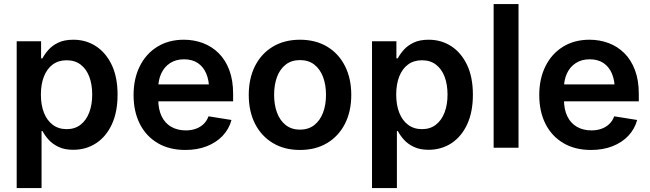

<svg xmlns="http://www.w3.org/2000/svg" viewBox="-20 -748 3292 972"><path d="M64.5 204.1V-539.1H188V-452.6H194.8Q206.1 -474.1 225.3 -495.8Q244.6 -517.6 275.1 -532.2Q305.7 -546.9 351.1 -546.9Q415 -546.9 465.6 -514.2Q516.1 -481.4 545.7 -419.4Q575.2 -357.4 575.2 -268.6Q575.2 -181.2 546.4 -118.9Q517.6 -56.6 466.8 -23.2Q416 10.3 350.6 10.3Q306.6 10.3 276.1 -4.4Q245.6 -19 226.1 -40.8Q206.5 -62.5 195.3 -84.5H190.4V204.1ZM317.4 -94.2Q358.9 -94.2 387.7 -116.5Q416.5 -138.7 431.6 -178.2Q446.8 -217.8 446.8 -269Q446.8 -320.8 431.9 -359.9Q417 -398.9 388.2 -420.9Q359.4 -442.9 317.4 -442.9Q275.9 -442.9 246.8 -421.4Q217.8 -399.9 202.4 -360.8Q187 -321.8 187 -269Q187 -216.8 202.4 -177.5Q217.8 -138.2 247.1 -116.2Q276.4 -94.2 317.4 -94.2Z M918.5 11.2Q837.4 11.2 778.6 -23.4Q719.7 -58.1 688 -120.6Q656.2 -183.1 656.2 -267.1Q656.2 -349.6 687.7 -412.8Q719.2 -476.1 776.6 -511.5Q834 -546.9 910.6 -546.9Q961.9 -546.9 1007.1 -530Q1052.2 -513.2 1086.7 -479.2Q1121.1 -445.3 1140.6 -393.8Q1160.2 -342.3 1160.2 -272.9V-234.9H713.9V-320.8H1097.2L1038.6 -295.9Q1038.6 -341.8 1023.9 -376Q1009.3 -410.2 981.2 -429Q953.1 -447.8 911.6 -447.8Q870.6 -447.8 841.3 -428.7Q812 -409.7 796.6 -376.7Q781.2 -343.8 781.2 -302.7V-244.6Q781.2 -194.3 798.3 -159.2Q815.4 -124 846.9 -106Q878.4 -87.9 920.4 -87.9Q948.7 -87.9 971.7 -96.2Q994.6 -104.5 1011 -120.4Q1027.3 -136.2 1035.6 -159.2L1151.9 -140.6Q1139.6 -95.2 1107.7 -61Q1075.7 -26.9 1027.3 -7.8Q979 11.2 918.5 11.2Z M1498.5 11.2Q1419.9 11.2 1361.6 -23.7Q1303.2 -58.6 1271.2 -121.3Q1239.3 -184.1 1239.3 -267.6Q1239.3 -351.1 1271.2 -414.1Q1303.2 -477.1 1361.6 -512Q1419.9 -546.9 1498.5 -546.9Q1577.6 -546.9 1636 -512Q1694.3 -477.1 1726.3 -414.1Q1758.3 -351.1 1758.3 -267.6Q1758.3 -184.1 1726.3 -121.3Q1694.3 -58.6 1636 -23.7Q1577.6 11.2 1498.5 11.2ZM1498.5 -91.8Q1542 -91.8 1571.3 -115Q1600.6 -138.2 1615.5 -178Q1630.4 -217.8 1630.4 -267.6Q1630.4 -318.4 1615.5 -358.2Q1600.6 -397.9 1571.3 -420.9Q1542 -443.8 1498.5 -443.8Q1455.6 -443.8 1426.3 -420.9Q1397 -397.9 1382.3 -358.2Q1367.7 -318.4 1367.7 -267.6Q1367.7 -217.8 1382.3 -178Q1397 -138.2 1426.3 -115Q1455.6 -91.8 1498.5 -91.8Z M1863.3 204.1V-539.1H1986.8V-452.6H1993.7Q2004.9 -474.1 2024.2 -495.8Q2043.5 -517.6 2074 -532.2Q2104.5 -546.9 2149.9 -546.9Q2213.9 -546.9 2264.4 -514.2Q2314.9 -481.4 2344.5 -419.4Q2374 -357.4 2374 -268.6Q2374 -181.2 2345.2 -118.9Q2316.4 -56.6 2265.6 -23.2Q2214.8 10.3 2149.4 10.3Q2105.5 10.3 2075 -4.4Q2044.4 -19 2024.9 -40.8Q2005.4 -62.5 1994.1 -84.5H1989.3V204.1ZM2116.2 -94.2Q2157.7 -94.2 2186.5 -116.5Q2215.3 -138.7 2230.5 -178.2Q2245.6 -217.8 2245.6 -269Q2245.6 -320.8 2230.7 -359.9Q2215.8 -398.9 2187 -420.9Q2158.2 -442.9 2116.2 -442.9Q2074.7 -442.9 2045.7 -421.4Q2016.6 -399.9 2001.2 -360.8Q1985.8 -321.8 1985.8 -269Q1985.8 -216.8 2001.2 -177.5Q2016.6 -138.2 2045.9 -116.2Q2075.2 -94.2 2116.2 -94.2Z M2605 -727.5V0H2479V-727.5Z M2972.2 11.2Q2891.1 11.2 2832.3 -23.4Q2773.4 -58.1 2741.7 -120.6Q2710 -183.1 2710 -267.1Q2710 -349.6 2741.5 -412.8Q2772.9 -476.1 2830.3 -511.5Q2887.7 -546.9 2964.4 -546.9Q3015.6 -546.9 3060.8 -530Q3106 -513.2 3140.4 -479.2Q3174.8 -445.3 3194.3 -393.8Q3213.9 -342.3 3213.9 -272.9V-234.9H2767.6V-320.8H3150.9L3092.3 -295.9Q3092.3 -341.8 3077.6 -376Q3063 -410.2 3034.9 -429Q3006.8 -447.8 2965.3 -447.8Q2924.3 -447.8 2895 -428.7Q2865.7 -409.7 2850.3 -376.7Q2835 -343.8 2835 -302.7V-244.6Q2835 -194.3 2852.1 -159.2Q2869.1 -124 2900.6 -106Q2932.1 -87.9 2974.1 -87.9Q3002.4 -87.9 3025.4 -96.2Q3048.3 -104.5 3064.7 -120.4Q3081.1 -136.2 3089.4 -159.2L3205.6 -140.6Q3193.4 -95.2 3161.4 -61Q3129.4 -26.9 3081.1 -7.8Q3032.7 11.2 2972.2 11.2Z"/></svg>

Font: Inter 18pt SemiBold
Style: Regular
Weight: 600
Designer: Rasmus Andersson
Foundry: rsms
Version: Version 4.001;git-66647c0bb